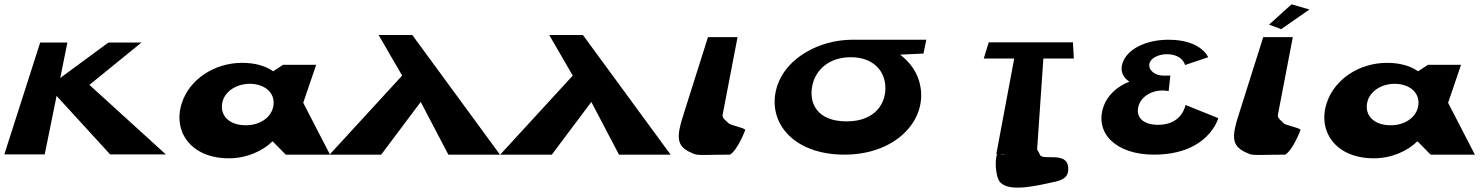

<svg xmlns="http://www.w3.org/2000/svg" viewBox="-37 -716 6863 889"><path d="M731 -1 377 -323 618 -519H465L242 -355L275 -519H149L-17 -1H170L225 -272L473 -1Z M805 -239C762 -108 846 17 1023 17C1106 17 1179 -17 1224 -61H1226L1286 0H1491L1367 -240L1427 -416H1274L1228 -386C1192 -411 1144 -425 1084 -425C955 -425 840 -348 805 -239ZM992 -239C1002 -293 1058 -328 1120 -328C1182 -328 1231 -293 1230 -239C1229 -181 1175 -136 1101 -136C1024 -136 981 -181 992 -239Z M2278 0 1872 -554H1716L1825 -366L1489 0H1728L1911 -244L2039 0Z M3068 0 2662 -554H2506L2615 -366L2279 0H2518L2701 -244L2829 0Z M3130 -193V-192C3127 -182 3124 -173 3121 -164L3116 -147C3093 -61 3107 -31 3177 -3C3198 5 3245 0 3343 0C3380 -23 3414 -115 3414 -115C3407 -125 3345 -136 3337 -145C3321 -160 3306 -170 3309 -185L3378 -544H3241Z M3724 -319C3738 -389 3798 -451 3902 -451C4006 -451 4058 -389 4062 -319C4068 -241 4018 -154 3883 -154C3744 -154 3708 -241 3724 -319ZM3907 -532C3756 -531 3604 -448 3562 -319C3509 -157 3630 0 3873 0C4109 0 4256 -157 4224 -319C4213 -378 4178 -427 4131 -463L4239 -468L4252 -532Z M4518 -445H4659L4576 -2H4581C4569 10 4570 102 4594 128C4638 176 4769 142 4837 128C4875 120 4907 110 4909 72C4915 -23 4789 32 4778 0C4774 -10 4770 -17 4765 -23L4794 -445H4935L4931 -520H4541ZM4622 -1C4612 0 4602 0 4592 -2Z M5557 -451C5557 -451 5526 -532 5373 -532C5268 -532 5180 -488 5160 -422C5149 -387 5162 -358 5192 -338C5135 -315 5090 -276 5071 -218C5033 -99 5130 0 5306 0C5559 0 5604 -169 5604 -169L5452 -230C5452 -230 5438 -138 5325 -138C5262 -138 5223 -168 5233 -218C5242 -266 5292 -297 5345 -297C5361 -297 5374 -294 5374 -294L5382 -366H5350C5312 -366 5279 -390 5285 -421C5290 -447 5328 -465 5365 -465C5439 -465 5450 -415 5450 -415Z M5943 -696 6026 -672 5895 -581 5839 -602ZM5701 -193V-192C5698 -182 5695 -173 5692 -164L5687 -147C5664 -61 5678 -31 5748 -3C5769 5 5815 0 5914 0C5951 -23 5985 -115 5985 -115C5978 -125 5916 -136 5907 -145C5892 -160 5877 -170 5880 -185L5949 -544H5812Z M6106 -239C6063 -108 6147 17 6324 17C6407 17 6480 -17 6525 -61H6527L6587 0H6792L6668 -240L6728 -416H6575L6529 -386C6493 -411 6445 -425 6385 -425C6256 -425 6141 -348 6106 -239ZM6293 -239C6303 -293 6359 -328 6421 -328C6483 -328 6532 -293 6531 -239C6530 -181 6476 -136 6402 -136C6325 -136 6282 -181 6293 -239Z"/></svg>

Font: Hussar Milosc
Style: Bold
Weight: 700
Foundry: Cannot Into Space Fonts
Version: Version 1.02